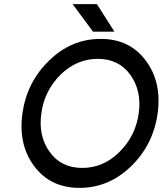

<svg xmlns="http://www.w3.org/2000/svg" viewBox="-20 -901 790 933"><path d="M432 -747H536L451 -881H333ZM455 -615Q557 -615 613 -538Q641 -499 651.5 -452Q662 -405 654 -350Q639 -240 560 -162Q482 -85 380 -85Q277 -85 222 -162Q165 -240 181 -350Q188 -405 211.5 -452Q235 -499 274 -538Q353 -615 455 -615ZM469 -712Q326 -712 218 -606Q110 -501 89 -350Q68 -198 146 -94Q224 12 367 12Q507 12 615 -91Q725 -197 746 -350Q767 -502 688 -607Q610 -712 469 -712Z"/></svg>

Font: Unageo
Style: Medium-Italic
Weight: 500
Designer: Richard Sepsi
Foundry: Richard Sepsi
Version: Version 2.000